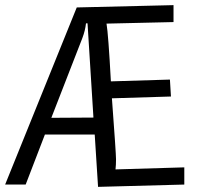

<svg xmlns="http://www.w3.org/2000/svg" viewBox="-28 -719 770 748"><path d="M422 -59 690 -67V0L354 9L341 -195H147L72 0H-8L271 -690L648 -699V-633L387 -627Q394 -586 404 -402L634 -409L638 -343L408 -336Q424 -121 424 -98.5Q424 -76 422 -59ZM172 -260 336 -261 313 -628H307Q304 -600 293 -571Z"/></svg>

Font: Ruluko
Style: Regular
Weight: 400
Designer: Ana Sanfelippo, Angelica Diaz, Meme Hernandez
Foundry: Ana Sanfelippo, Angelica Diaz y Meme Hernandez
Version: Version 1.001